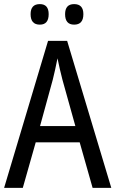

<svg xmlns="http://www.w3.org/2000/svg" viewBox="-20 -915 567 935"><path d="M341 -795Q386 -795 386 -846Q386 -895 341 -895Q297 -895 297 -846Q297 -795 341 -795ZM174 -795Q217 -795 217 -846Q217 -895 174 -895Q129 -895 129 -846Q129 -795 174 -795ZM175 -301 237 -527Q242 -548 248.5 -576Q255 -604 260 -631Q264 -610 271.5 -578Q279 -546 284 -527L347 -301ZM522 0 307 -716H214L0 0H91L154 -222H368L431 0Z"/></svg>

Font: Noto Sans Display SemiCondensed
Style: Regular
Weight: 400
Width: 4
Designer: Monotype Design team
Foundry: Monotype Imaging Inc.
Version: 1.000